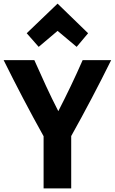

<svg xmlns="http://www.w3.org/2000/svg" viewBox="-24 -1029 632 1057"><path d="M293 -859 398 -771 461 -846 293 -1009 123 -846 189 -771ZM588 -698H431Q400 -627 366 -556Q332 -485 297 -417Q262 -485 229 -556.5Q196 -628 165 -698H-4Q49 -591 103.5 -487Q158 -383 216 -279V8H368V-280Q425 -382 480 -486.5Q535 -591 588 -698Z"/></svg>

Font: Repo Bold
Style: Bold
Weight: 700
Designer: Stefan Peev
Foundry: Context Ltd
Version: Version 1.502